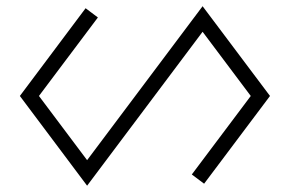

<svg xmlns="http://www.w3.org/2000/svg" viewBox="-20 -695 919 609"><path d="M256.3 -106 43 -390.6 251.5 -668.9 290.5 -639.6 103.5 -390.6 256.3 -187 622.6 -675.3 836.4 -390.6 627.4 -112.3 588.4 -141.6 775.4 -390.6 622.6 -594.2Z"/></svg>

Font: Auseklis
Style: Regular
Weight: 400
Designer: GGBotNet
Foundry: GGBotNet
Version: 1.00